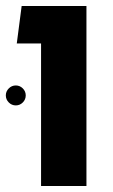

<svg xmlns="http://www.w3.org/2000/svg" viewBox="-20 -623 378 643"><path d="M117.5 0V-602.8H269.5V0ZM36.2 -477.5 52.5 -602.8H217.8V-477.5ZM33 -270Q19.2 -270 9.4 -279.9Q-0.5 -289.8 -0.5 -303.5Q-0.5 -317 9.4 -326.9Q19.2 -336.8 33 -336.8Q46.5 -336.8 56.4 -326.9Q66.2 -317 66.2 -303.5Q66.2 -289.8 56.4 -279.9Q46.5 -270 33 -270Z"/></svg>

Font: Noto Sans Hebrew Light
Style: Regular
Weight: 100
Version: Version 3.000